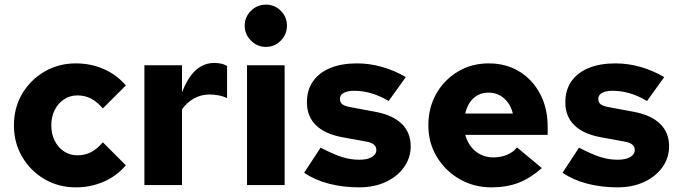

<svg xmlns="http://www.w3.org/2000/svg" viewBox="-20 -797 2933 827"><path d="M307 10Q232 10 171.5 -25.5Q111 -61 75.5 -121.5Q40 -182 40 -257Q40 -333 75.5 -393Q111 -453 171.5 -488.5Q232 -524 307 -524Q371 -524 427 -499.5Q483 -475 522 -429L423 -330Q398 -359 372 -372.5Q346 -386 313 -386Q281 -386 255.5 -369Q230 -352 215.5 -323Q201 -294 201 -257Q201 -220 215.5 -191Q230 -162 255.5 -145Q281 -128 313 -128Q346 -128 372 -141.5Q398 -155 423 -184L522 -85Q483 -39 427 -14.5Q371 10 307 10Z M602 0V-516H764V-399Q789 -464 823.5 -495Q858 -526 904 -526Q921 -525 932 -523Q943 -521 958 -513V-374Q943 -382 923 -386Q903 -390 882 -390Q846 -390 815 -372.5Q784 -355 764 -326V0Z M1044 0V-516H1206V0ZM1125 -595Q1088 -595 1061 -622.1Q1034 -649.2 1034 -686Q1034 -724 1061 -750.5Q1088 -777 1125.5 -777Q1163 -777 1189.5 -750.5Q1216 -724 1216 -686.5Q1216 -649 1189.4 -622Q1162.8 -595 1125 -595Z M1527 10Q1457 10 1396 -6Q1335 -22 1290 -53L1361 -161Q1417 -132 1453.5 -120.5Q1490 -109 1527 -109Q1562 -109 1581.5 -120.5Q1601 -132 1601 -151Q1601 -166 1589.5 -175Q1578 -184 1553 -188L1454 -206Q1379 -220 1340.5 -258Q1302 -296 1302 -356Q1302 -409 1328 -446.5Q1354 -484 1402.5 -504Q1451 -524 1518 -524Q1572 -524 1625 -509Q1678 -494 1728 -465L1654 -362Q1615 -385 1578.5 -395.5Q1542 -406 1506 -406Q1477 -406 1460.5 -397Q1444 -388 1444 -371Q1444 -355 1455.5 -347Q1467 -339 1497 -334L1594 -316Q1671 -302 1710 -264Q1749 -226 1749 -167Q1749 -117 1720 -76.5Q1691 -36 1641 -13Q1591 10 1527 10Z M2097 10Q2021 10 1959.5 -25.5Q1898 -61 1861.5 -121.5Q1825 -182 1825 -257Q1825 -333 1859 -393Q1893 -453 1952 -488.5Q2011 -524 2085 -524Q2160 -524 2217 -489Q2274 -454 2306.5 -392.5Q2339 -331 2339 -251V-216H1984Q1992 -187 2009 -165Q2026 -143 2051 -131Q2076 -119 2105 -119Q2137 -119 2163.5 -130Q2190 -141 2207 -162L2314 -73Q2264 -29 2213 -9.5Q2162 10 2097 10ZM1984 -308H2189Q2179 -349 2151 -373.5Q2123 -398 2084 -398Q2046 -398 2020 -374.5Q1994 -351 1984 -308Z M2640 10Q2570 10 2509 -6Q2448 -22 2403 -53L2474 -161Q2530 -132 2566.5 -120.5Q2603 -109 2640 -109Q2675 -109 2694.5 -120.5Q2714 -132 2714 -151Q2714 -166 2702.5 -175Q2691 -184 2666 -188L2567 -206Q2492 -220 2453.5 -258Q2415 -296 2415 -356Q2415 -409 2441 -446.5Q2467 -484 2515.5 -504Q2564 -524 2631 -524Q2685 -524 2738 -509Q2791 -494 2841 -465L2767 -362Q2728 -385 2691.5 -395.5Q2655 -406 2619 -406Q2590 -406 2573.5 -397Q2557 -388 2557 -371Q2557 -355 2568.5 -347Q2580 -339 2610 -334L2707 -316Q2784 -302 2823 -264Q2862 -226 2862 -167Q2862 -117 2833 -76.5Q2804 -36 2754 -13Q2704 10 2640 10Z"/></svg>

Font: Red Hat Text VF
Style: Regular
Weight: 400
Designer: Pentagram, MCKL
Foundry: Pentagram, MCKL
Version: Version 1.023